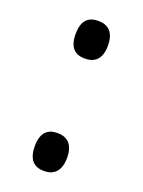

<svg xmlns="http://www.w3.org/2000/svg" viewBox="-109 -581 477 642"><g transform="rotate(20 129.5 -260.0)"><path d="M129 -393C161 -393 187 -409 187 -460C187 -511 161 -527 129 -527C96 -527 72 -511 72 -460C72 -409 96 -393 129 -393ZM129 7C161 7 187 -10 187 -61C187 -111 161 -128 129 -128C96 -128 72 -111 72 -61C72 -10 96 7 129 7Z"/></g></svg>

Font: Noto Serif Sinhala ExtraCondensed Medium
Style: Regular
Weight: 500
Width: 2
Designer: Jelle Bosma - Monotype Design Team
Foundry: Monotype Imaging Inc.
Version: Version 2.007